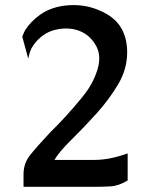

<svg xmlns="http://www.w3.org/2000/svg" viewBox="-20 -719 577 749"><path d="M71.8 9.8V-39.1Q71.8 -82 97.7 -114.3Q122.1 -145 175.8 -202.6Q207 -232.9 237.8 -266.8Q268.6 -300.8 296.4 -334.5Q335.9 -381.3 354 -429.7Q367.2 -462.9 367.2 -491.2Q367.2 -517.1 356 -538.1Q333 -581.5 289.6 -598.6Q265.1 -607.9 237.8 -607.9Q216.8 -607.9 194.3 -602.5Q142.6 -589.4 108.4 -540Q95.7 -521.5 90.3 -489.7L66.9 -575.7Q71.8 -589.4 77.6 -600.6Q99.1 -634.8 136.2 -661.4Q173.3 -688 226.1 -696.3Q247.1 -699.2 267.6 -699.2Q334.5 -699.2 395 -665Q474.6 -620.1 476.1 -517.6V-515.6Q476.1 -448.7 440.4 -389.2Q404.8 -329.6 356.4 -276.1Q308.1 -222.7 259.3 -174.6Q210.4 -126.5 192.4 -95.2H349.1Q407.7 -95.2 478 -120.6V-15.1Q443.4 6.3 410.2 8.1Q377 9.8 349.1 9.8Z"/></svg>

Font: Caudex
Style: Bold
Weight: 700
Version: Version 1.01